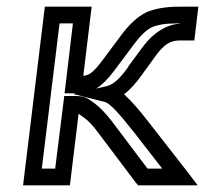

<svg xmlns="http://www.w3.org/2000/svg" viewBox="-20 -529 613 574"><path d="M74 25H164H189L192 0L215 -189C218 -187 222 -184 230 -178C243 -169 257 -155 273 -133L386 17L393 25H404H515H571L539 -17L422 -167C395 -202 371 -229 351 -247C369 -261 387 -281 404 -305L449 -367C472 -397 490 -408 517 -408H536H561L564 -433L570 -484L573 -509H548H514C476 -509 441 -503 417 -492C392 -480 365 -455 341 -422L282 -343C266 -322 255 -312 246 -307C241 -305 236 -303 229 -302L251 -484L254 -509H229H139H114L111 -484L52 0L49 25H74ZM267 -264C284 -274 303 -293 321 -317L380 -396C401 -424 417 -439 433 -447C451 -455 474 -459 508 -459H517V-458C478 -456 439 -431 410 -393L364 -331V-330C338 -293 319 -277 301 -272L267 -264ZM105 -25 158 -459H198L176 -275L173 -250H198C201 -250 204 -250 207 -250L199 -248L294 -224C307 -221 334 -193 381 -133L465 -25H421L314 -167C297 -189 279 -208 263 -220C251 -228 243 -235 234 -238C224 -242 212 -242 197 -242H172L169 -217L145 -25H105Z"/></svg>

Font: Gamestation Text Outline
Style: Italic
Weight: 400
Designer: Jonas Hecksher
Foundry: Jonas Hecksher, Playtypeª, e-types AS
Version: Version 1.003